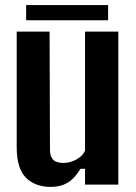

<svg xmlns="http://www.w3.org/2000/svg" viewBox="-20 -724 534 753"><path d="M179.5 9Q117.5 9 81.5 -27.2Q45.5 -63.5 45.5 -147V-600H174.5L176 -136Q176 -110 188.5 -97.5Q201 -85 228.5 -85Q254 -85 278.8 -98Q303.5 -111 313.5 -133V-600H444V0H313.5V-62H295.5Q273 -24 245.2 -7.5Q217.5 9 179.5 9ZM82.5 -704H404V-644.5H82.5Z"/></svg>

Font: Big Shoulders
Style: Bold
Weight: 700
Designer: Patric King
Foundry: XO Type Co
Version: Version 2.002